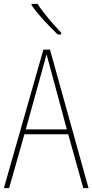

<svg xmlns="http://www.w3.org/2000/svg" viewBox="-20 -971 477 991"><path d="M174 -951H143V-944C177 -894 236 -833 278 -793H296V-802C255 -846 207 -899 174 -951ZM410 0H437L238 -715H204L0 0H27L106 -278H332ZM243 -607 325 -303H113L197 -606C206 -638 213 -662 220 -691C228 -660 235 -637 243 -607Z"/></svg>

Font: Noto Sans Ethiopic Condensed Thin
Style: Regular
Weight: 100
Width: 3
Designer: Monotype Design Team
Foundry: Monotype Imaging Inc.
Version: Version 2.102